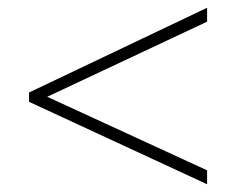

<svg xmlns="http://www.w3.org/2000/svg" viewBox="-20 -610 610 496"><path d="M515 -134 55 -347V-371L515 -590V-554L102 -360L515 -170Z"/></svg>

Font: Noto Sans Symbols ExtraLight
Style: Regular
Weight: 250
Version: Version 2.002